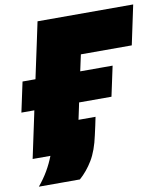

<svg xmlns="http://www.w3.org/2000/svg" viewBox="-93 -790 878 1016"><g transform="rotate(-10 346.0 -281.5)"><path d="M33 150Q63 114 84.8 76.5Q106.5 39 121.5 0H26Q38 -56.5 49 -108Q60 -159.5 75 -230L79.5 -252H10L44.5 -413H114L127 -474Q142 -544.5 153.8 -599Q165.5 -653.5 178 -713H692L647 -501H373.5Q370 -485.5 366.5 -468.8Q363 -452 359 -434L354.5 -413H528.5L494 -252H320L315.5 -230Q307.5 -191 301 -162H392.5Q388.5 -142 383 -116.2Q377.5 -90.5 372 -67Q355 13.5 324.5 64Q294 114.5 253.5 150Z"/></g></svg>

Font: Commissioner Black
Style: Italic
Weight: 900
Italic angle: -12°
Designer: Kostas Bartsokas
Foundry: Kostas Bartsokas
Version: Version 1.000; ttfautohint (v1.8.3)